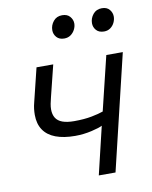

<svg xmlns="http://www.w3.org/2000/svg" viewBox="-82 -787 672 848"><g transform="rotate(-10 253.5 -362.5)"><path d="M292 0 343 -214Q331 -207 294.5 -198.5Q258 -190 220 -190Q169 -190 133 -203.5Q97 -217 78.5 -244.5Q60 -272 60 -312Q60 -325 61.5 -338.5Q63 -352 67 -367L104 -518H179L144 -377Q140 -362 137.5 -348.5Q135 -335 135 -324Q135 -301 144.5 -285.5Q154 -270 174.5 -262.5Q195 -255 227 -255Q272 -255 305.5 -261.5Q339 -268 358 -275L417 -518H491L367 0ZM426 -622Q403 -622 391 -635.5Q379 -649 379 -667Q379 -689 393.5 -707Q408 -725 433 -725Q456 -725 467.5 -711Q479 -697 479 -680Q479 -666 472.5 -652.5Q466 -639 454 -630.5Q442 -622 426 -622ZM247 -622Q225 -622 213 -635.5Q201 -649 201 -667Q201 -689 215.5 -707Q230 -725 255 -725Q278 -725 290 -711Q302 -697 302 -680Q302 -666 295 -652.5Q288 -639 276 -630.5Q264 -622 247 -622Z"/></g></svg>

Font: Ubuntu Sans
Style: Italic
Weight: 400
Italic angle: -13.5°
Designer: Dalton Maag Ltd
Foundry: Dalton Maag Ltd
Version: Version 1.006